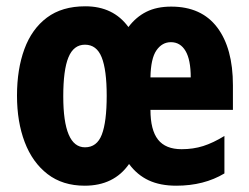

<svg xmlns="http://www.w3.org/2000/svg" viewBox="-20 -580 790 610"><path d="M524 -559Q620 -559 670 -493Q720 -427 720 -309V-231H458Q458 -167 482 -136.5Q506 -106 557 -106Q594 -106 625.5 -116Q657 -126 693 -148V-29Q628 10 540 10Q489 10 452.5 -7Q416 -24 390 -59Q342 10 249 10Q179 10 131 -27Q83 -64 58.5 -128.5Q34 -193 34 -276Q34 -360 57.5 -424Q81 -488 129 -524Q177 -560 251 -560Q340 -560 388 -494Q412 -526 445 -542.5Q478 -559 524 -559ZM523 -446Q495 -446 477 -420Q459 -394 458 -334H586Q586 -390 569.5 -418Q553 -446 523 -446ZM250 -438Q214 -438 197.5 -398Q181 -358 181 -274Q181 -112 250 -112Q288 -112 303.5 -152.5Q319 -193 319 -276Q319 -358 303 -398Q287 -438 250 -438Z"/></svg>

Font: Noto Sans ExtraCondensed ExtraBold
Style: Regular
Weight: 800
Width: 2
Designer: Monotype Design Team
Foundry: Monotype Imaging Inc.
Version: Version 2.013; ttfautohint (v1.8.4.7-5d5b)